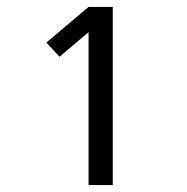

<svg xmlns="http://www.w3.org/2000/svg" viewBox="-20 -858 540 555"><path d="M236 -323V-765L152 -694L114 -735L236 -838H306V-323Z"/></svg>

Font: Iosevka Term Curly
Style: Regular
Weight: 400
Designer: Belleve Invis
Foundry: Belleve Invis
Version: Version 32.3.0